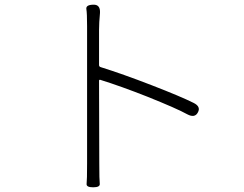

<svg xmlns="http://www.w3.org/2000/svg" viewBox="-20 -780 1040 818"><path d="M377 18Q347 18 349 3Q351 -12 351 -84V-669Q351 -723 348 -741Q345 -759 376 -760Q408 -762 406 -725L403 -686Q402 -669 402 -652V-503Q402 -496 409 -494Q502 -465 626 -417Q750 -369 804 -342Q837 -326 823 -301Q810 -276 778 -293Q735 -317 608 -368Q494 -413 407 -440Q402 -441 402 -436L403 -84Q403 -13 405 2.5Q407 18 377 18Z"/></svg>

Font: Resource Han Rounded JP Light
Style: Regular
Weight: 300
Designer: Cyano Hao (round all glyphs); Ryoko NISHIZUKA 西塚涼子 (kana, bopomofo & ideographs); Paul D. Hunt (Latin, Greek & Cyrillic)
Foundry: Cyano Hao
Version: 0.990